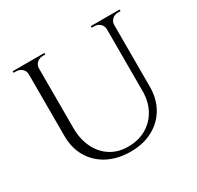

<svg xmlns="http://www.w3.org/2000/svg" viewBox="-153 -876 1091 1065"><g transform="rotate(-30 392.5 -343.0)"><path d="M184 -700V-260Q184 -188 210.5 -133Q237 -78 285 -47.5Q333 -17 396 -17Q463 -17 513 -46Q563 -75 591 -126.5Q619 -178 619 -247V-700H666V-247Q666 -169 632.5 -110.5Q599 -52 538 -19Q477 14 396 14Q313 14 250.5 -18.5Q188 -51 153.5 -109.5Q119 -168 119 -246V-700ZM122 -700V-640H119Q119 -662 103.5 -676Q88 -690 66 -690Q66 -690 58 -690Q50 -690 50 -690V-700ZM253 -700V-690Q253 -690 245 -690Q237 -690 237 -690Q215 -690 199.5 -676Q184 -662 184 -640H182V-700ZM622 -700V-640H619Q619 -662 603.5 -676Q588 -690 566 -690Q566 -690 558 -690Q550 -690 550 -690V-700ZM735 -700V-690Q735 -690 727 -690Q719 -690 719 -690Q697 -690 681.5 -676Q666 -662 666 -640H664V-700Z"/></g></svg>

Font: Cinzel
Style: Regular
Weight: 400
Designer: Natanael Gama
Version: Version 2.000